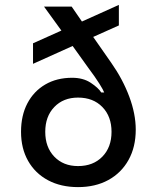

<svg xmlns="http://www.w3.org/2000/svg" viewBox="-20 -757 640 785"><path d="M299 8Q229 8 176.5 -20Q124 -48 95 -99Q66 -150 66 -218Q66 -285 92 -334.5Q118 -384 165 -411.5Q212 -439 275 -439Q320 -439 351 -418.5Q382 -398 394 -379H406Q403 -388 386.5 -414.5Q370 -441 340 -481L277 -569L115 -496V-580L231 -632L160 -730H273L315 -669L466 -737V-653L361 -606L435 -500Q482 -433 508.5 -362Q535 -291 535 -227Q535 -156 505.5 -103Q476 -50 423 -21Q370 8 299 8ZM299 -78Q361 -78 398.5 -116.5Q436 -155 436 -218Q436 -281 398.5 -319.5Q361 -358 299 -358Q239 -358 202 -319.5Q165 -281 165 -218Q165 -155 202 -116.5Q239 -78 299 -78Z"/></svg>

Font: Tiny Medium
Style: Regular
Weight: 500
Monospace: yes
Designer: Philipp Nurullin, Konstantin Bulenkov
Foundry: JetBrains
Version: Version 2.251; ttfautohint (v1.8.4.7-5d5b)